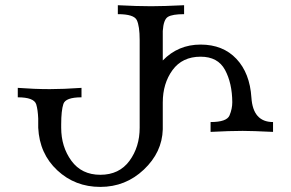

<svg xmlns="http://www.w3.org/2000/svg" viewBox="-20 -714 1125 743"><path d="M368.2 9.3Q270.5 9.3 201.7 -54.9Q132.8 -119.1 127.9 -219.7V-254.9Q126.5 -289.6 120.1 -310.5Q111.3 -337.4 48.8 -337.4V-374Q113.3 -369.1 172.9 -369.1Q225.1 -369.1 295.4 -374V-337.4Q233.9 -337.4 225.3 -311.8Q216.8 -286.1 216.8 -232.4V-219.7Q216.8 -146 256.3 -91.8Q295.9 -37.6 368.2 -37.6Q441.4 -37.6 481 -91.6Q520.5 -145.5 520.5 -219.7V-559.1Q520.5 -612.8 509.5 -636Q498.5 -659.2 436 -659.2V-693.8Q510.3 -689.9 564.9 -689.9Q611.8 -689.9 692.4 -693.8V-659.2Q647.5 -659.2 630.1 -648.9Q612.8 -638.7 609.9 -594.2V-480Q669.4 -541.5 756.3 -541.5Q842.8 -541.5 894.8 -486.3Q946.8 -431.2 952.9 -336.4Q959 -241.7 1036.6 -241.7V-203.6Q956.1 -207.5 918.9 -207.5Q869.1 -207.5 794.9 -203.6V-241.7Q857.4 -241.7 868.2 -267.3Q878.9 -293 878.9 -318.4Q878.4 -392.1 850.8 -443.4Q823.2 -494.6 756.3 -494.6Q685.5 -494.6 647.7 -442.9Q609.9 -391.1 609.9 -317.4V-213.4Q607.4 -124.5 536.6 -57.6Q465.8 9.3 368.2 9.3Z"/></svg>

Font: Kelvinch
Style: Regular
Weight: 400
Designer: Paul James MIller
Foundry: High-Logic / Made with FontCreator
Version: Version 3.30 September 23, 2016